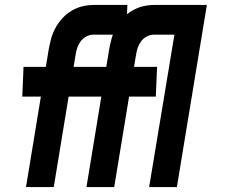

<svg xmlns="http://www.w3.org/2000/svg" viewBox="-20 -755 940 775"><path d="M85 0 145 -365H70L75 -485H165L176 -552Q180 -575 186 -597.5Q192 -620 203.5 -641.5Q215 -663 232 -681.5Q249 -700 270.5 -712.5Q292 -725 314.5 -730Q337 -735 360 -735H494L490 -615H356Q342 -615 328 -607.5Q314 -600 305 -587.5Q296 -575 291.5 -561Q287 -547 285 -533L277 -485H445L440 -365H257L197 0ZM329 0 389 -365H314L319 -485H409L420 -552Q424 -575 430 -597.5Q436 -620 447.5 -641.5Q459 -663 476 -681.5Q493 -700 514.5 -712.5Q536 -725 558.5 -730Q581 -735 604 -735H738L734 -615H600Q586 -615 572 -607.5Q558 -600 549 -587.5Q540 -575 535.5 -561Q531 -547 529 -533L521 -485H614L609 -365H501L441 0ZM582 0 684 -615H608L612 -735H815L694 0Z"/></svg>

Font: Iosevka Aile Heavy
Style: Italic
Weight: 900
Italic angle: -9°
Designer: Belleve Invis
Foundry: Belleve Invis
Version: Version 31.1.0; ttfautohint (v1.8.4)